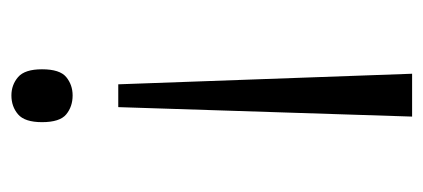

<svg xmlns="http://www.w3.org/2000/svg" viewBox="-228 -526 760 345"><g transform="rotate(90 152.5 -354.0)"><path d="M132 -186 113 -714H190L173 -186ZM152 6Q133 6 119 -6Q105 -18 105 -49Q105 -81 119 -92.5Q133 -104 152 -104Q172 -104 186 -92.5Q200 -81 200 -49Q200 -18 186 -6Q172 6 152 6Z"/></g></svg>

Font: Noto Serif Myanmar Light
Style: Regular
Weight: 300
Designer: Ben Mitchell and the Monotype Design Team
Foundry: Monotype Imaging Inc.
Version: Version 2.106; ttfautohint (v1.8.4.7-5d5b)